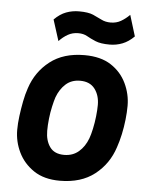

<svg xmlns="http://www.w3.org/2000/svg" viewBox="-52 -746 621 801"><g transform="rotate(5 258.5 -345.5)"><path d="M228 12Q162 12 119 -17Q76 -46 54.5 -90.5Q33 -135 33 -184Q33 -211 37 -242Q41 -273 47 -304Q53 -335 62 -361Q85 -431 141.5 -475Q198 -519 286 -519Q354 -519 397 -491Q440 -463 461.5 -418Q483 -373 483 -324Q483 -297 479.5 -265.5Q476 -234 469.5 -204Q463 -174 454 -148Q431 -77 374 -32.5Q317 12 228 12ZM237 -97Q273 -97 298 -118.5Q323 -140 336 -175Q342 -191 347.5 -216.5Q353 -242 356 -269Q359 -296 359 -317Q359 -357 338.5 -384Q318 -411 277 -411Q241 -411 217 -389.5Q193 -368 180 -333Q175 -318 169.5 -293.5Q164 -269 161 -242Q158 -215 158 -191Q158 -150 177 -123.5Q196 -97 237 -97ZM172 -568 144 -656Q168 -680 193.5 -689.5Q219 -699 247 -699Q286 -699 306.5 -690Q327 -681 343.5 -672.5Q360 -664 382 -664Q406 -664 425 -675Q444 -686 461 -703L488 -615Q465 -592 439.5 -582Q414 -572 386 -572Q348 -572 326.5 -581Q305 -590 289.5 -599Q274 -608 252 -608Q228 -608 208.5 -597Q189 -586 172 -568Z"/></g></svg>

Font: Finlandica SemiBold
Style: Italic
Weight: 600
Italic angle: -8°
Designer: Niklas Ekholm, Juho Hiilivirta, Jaakko Suomalainen
Foundry: Helsinki Type Studio
Version: Version 1.063